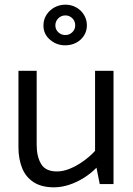

<svg xmlns="http://www.w3.org/2000/svg" viewBox="-20 -788 569 822"><path d="M387 -485V-142Q365 -118 336 -97.5Q307 -77 278.5 -65.5Q250 -54 224 -54Q175 -54 156 -86Q137 -118 137 -168V-485H59V-157Q59 -108 74.5 -69Q90 -30 124 -8Q158 14 211 14Q243 14 276.5 3Q310 -8 340.5 -27.5Q371 -47 393 -70L407 0H466V-485ZM260 -768Q235 -768 213.5 -756.5Q192 -745 179 -724.5Q166 -704 166 -679Q166 -642 194 -618Q222 -594 259 -594Q285 -594 306 -605Q327 -616 339.5 -635.5Q352 -655 352 -679Q352 -704 339.5 -724.5Q327 -745 306 -756.5Q285 -768 260 -768ZM260 -638Q242 -638 229.5 -650Q217 -662 217 -679Q217 -697 229.5 -709.5Q242 -722 260 -722Q277 -722 289.5 -710Q302 -698 302 -679Q302 -662 289.5 -650Q277 -638 260 -638Z"/></svg>

Font: Catamaran
Style: Regular
Weight: 400
Designer: Pria Ravichandran
Version: Version 2.000